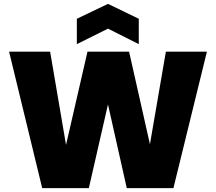

<svg xmlns="http://www.w3.org/2000/svg" viewBox="-20 -972 1116 992"><path d="M27 -705H239L342 -101H293L432 -705H647L783 -101H733L837 -705H1049L876 0H635L527 -481H549L439 0H198ZM697 -744 538 -824 377 -744V-875L538 -952L697 -875Z"/></svg>

Font: Parkinsans ExtraBold
Style: Regular
Weight: 800
Designer: Red Stone, Indian Type Foundry
Foundry: Indian Type Foundry
Version: Version 1.000